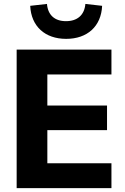

<svg xmlns="http://www.w3.org/2000/svg" viewBox="-20 -976 649 996"><path d="M558.1 0V-128.9H225.6V-300.8H535.2V-428.7H225.6V-589.8H558.1V-718.8H66.4V0ZM323.2 -774.4C433.1 -774.4 504.9 -839.4 509.8 -945.8L422.9 -955.6C418 -897.9 381.3 -866.2 322.3 -866.2C263.7 -866.2 228.5 -897.9 223.6 -955.6L136.7 -945.8C141.6 -839.4 213.4 -774.4 323.2 -774.4Z"/></svg>

Font: Winston ExtraBold
Style: Regular
Weight: 800
Designer: Vernon Adams, Kim Jin-seong, David Berlow, Cristiano Sobral
Foundry: The Winston Project Authors
Version: Version 3.004